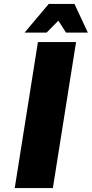

<svg xmlns="http://www.w3.org/2000/svg" viewBox="-20 -957 467 977"><path d="M55 0 173 -743H367L249 0ZM105 -791 228 -937H359L427 -791H316L277 -852L217 -791Z"/></svg>

Font: Exo Thin Black
Style: Italic
Weight: 900
Italic angle: -9°
Version: Version 2.000